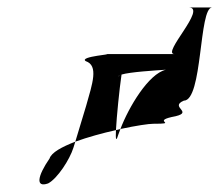

<svg xmlns="http://www.w3.org/2000/svg" viewBox="-20 -714 589 515"><path d="M113 -289C80 -241 75 -210 109 -222C134 -235 167 -286 177 -318L182 -334C146 -320 118 -305 113 -289ZM210 -550C245 -538 228 -490 211 -430L182 -334C215 -346 255 -357 291 -365C293 -402 300 -473 306 -514C329 -521 396 -525 425 -527C378 -516 325 -426 303 -368C345 -377 379 -382 391 -382C460 -382 388 -388 440 -400C508 -412 431 -426 473 -444C524 -444 513 -694 549 -694H486C537 -694 412 -569 448 -569H261C295 -569 190 -563 210 -550ZM299 -509C298 -510 299 -511 300 -512ZM291 -365C290 -341 291 -332 297 -352C299 -357 301 -362 303 -368Z"/></svg>

Font: bitstorm
Style: ulcnobl
Weight: 400
Version: Version 0.2